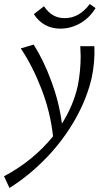

<svg xmlns="http://www.w3.org/2000/svg" viewBox="-73 -643 530 952"><path d="M190 33Q177 -87 132.5 -202Q88 -317 30 -403L94 -422Q144 -343 182.5 -238Q221 -133 234 -30Q291 -120 313 -219Q327 -292 327 -364Q327 -380 325 -414H395Q398 -335 382 -259Q358 -153 298.5 -49Q239 55 154.5 142Q70 229 -26 289L-53 231Q92 154 190 33ZM95 -573 145 -612Q167 -580 192 -566.5Q217 -553 248 -553Q320 -553 372 -623L401 -603Q371 -554 324.5 -527.5Q278 -501 226 -501Q184 -501 150.5 -519.5Q117 -538 95 -573Z"/></svg>

Font: LXGW Bright GB
Style: Italic
Weight: 400
Italic angle: -12°
Designer: Christian Thalmann (Catharsis Fonts)
Foundry: LXGW / Christian Thalmann (Catharsis Fonts) / Fontworks Inc.
Version: Version 5.510